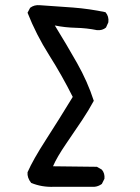

<svg xmlns="http://www.w3.org/2000/svg" viewBox="-20 -729 540 739"><path d="M188 -10Q141 -8 100 -25Q84 -45 86 -66Q107 -114 157 -191.5Q207 -269 260 -356Q219 -438 169 -517Q119 -596 86 -680L96 -699Q112 -711 133 -709Q197 -705 261 -700Q325 -695 386 -682Q400 -666 397 -643L388 -623Q374 -611 353 -613Q314 -621 272 -622Q230 -623 191 -631Q236 -558 276.5 -486.5Q317 -415 341 -341Q321 -304 296 -266.5Q271 -229 235 -176.5Q199 -124 184 -89L353 -87L372 -76Q384 -62 382 -41L372 -21Q358 -11 343 -10Z"/></svg>

Font: NaniFont Regular
Style: Regular
Weight: 400
Designer: Nanigashitei
Version: Version 1.036